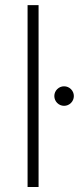

<svg xmlns="http://www.w3.org/2000/svg" viewBox="-20 -748 336 768"><path d="M134.3 -727.5H90.3V0H134.3ZM236.3 -324.7C257.8 -324.7 275.4 -342.3 275.4 -363.8C275.4 -385.3 257.8 -402.8 236.3 -402.8C214.8 -402.8 197.3 -385.3 197.3 -363.8C197.3 -342.3 214.8 -324.7 236.3 -324.7Z"/></svg>

Font: Raveo ExtraLight
Style: Regular
Weight: 200
Designer: Jakub Foglar, Rasmus Andersson (Inter)
Foundry: Jakubfoglar.com
Version: Version 1.100;Glyphs 3.2.3 (3260)